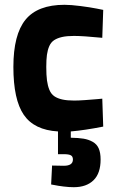

<svg xmlns="http://www.w3.org/2000/svg" viewBox="-20 -531 476 792"><path d="M395 127Q395 184.1 365.7 212.6Q336.4 241.2 284.2 241.2Q265.1 241.2 241.7 238.3Q218.3 235.4 204.6 232.4L190.9 230L194.8 151.9Q226.1 152.8 243.2 152.8Q280.8 152.8 280.8 127Q280.8 114.3 272.2 109.6Q263.7 105 243.2 105H219.2V11.2Q121.1 5.4 78.1 -57.4Q35.2 -120.1 35.2 -254.9Q35.2 -388.2 85.2 -449.7Q135.3 -511.2 246.1 -511.2Q272 -511.2 311.8 -506.1Q351.6 -501 378.9 -495.6L405.8 -490.2L401.9 -375Q323.2 -382.8 285.2 -382.8Q255.9 -382.8 236.3 -378.4Q216.8 -374 203.6 -365.5Q190.4 -356.9 183.3 -340.8Q176.3 -324.7 173.6 -304.9Q170.9 -285.2 170.9 -254.9Q170.9 -221.2 173.8 -199.2Q176.8 -177.2 183.8 -160.2Q190.9 -143.1 204.1 -134Q217.3 -125 237.1 -120.6Q256.8 -116.2 286.1 -116.2Q303.2 -116.2 332 -118.2Q360.8 -120.1 381.3 -122.1L401.9 -124L405.8 -8.8Q329.1 6.3 272 11.2V37.1Q303.7 37.6 324.5 41Q345.2 44.4 362.3 54Q379.4 63.5 387.2 81.3Q395 99.1 395 127Z"/></svg>

Font: TitilliumText25L
Style: 999 wt
Weight: 900
Designer: Accademia di Belle Arti di Urbino and others
Foundry: Accademia di Belle Arti di Urbino and others.
Version: Version 25.000